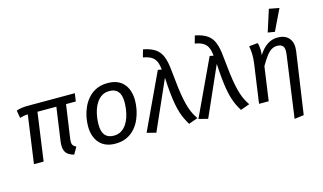

<svg xmlns="http://www.w3.org/2000/svg" viewBox="-111 -1171 2941 1746"><g transform="rotate(-15 1359.5 -298.0)"><path d="M181 -527H603L592 -452H500L455 -138Q450 -99 458 -82.5Q466 -66 491 -55L453 11Q395 -4 375.5 -38.5Q356 -73 364 -134L409 -452H231L168 0H77L140 -452Q115 -451 99.5 -447.5Q84 -444 64 -439L52 -511Q77 -520 107.5 -524Q138 -528 181 -527Z M843 12Q745 12 693 -47Q641 -106 641 -206Q641 -245 649.5 -290Q658 -335 677.5 -379Q697 -423 729 -459.5Q761 -496 806.5 -517.5Q852 -539 914 -539Q1012 -539 1063.5 -480.5Q1115 -422 1115 -321Q1115 -283 1106.5 -238Q1098 -193 1079 -149Q1060 -105 1028.5 -68.5Q997 -32 951 -10Q905 12 843 12ZM846 -62Q887 -62 916.5 -80Q946 -98 966 -127.5Q986 -157 997.5 -192.5Q1009 -228 1014 -264.5Q1019 -301 1019 -331Q1019 -400 991.5 -432.5Q964 -465 911 -465Q870 -465 840.5 -447Q811 -429 791 -399.5Q771 -370 759 -334.5Q747 -299 742 -262.5Q737 -226 737 -196Q737 -127 765 -94.5Q793 -62 846 -62Z M1285 -681 1305 -752Q1377 -738 1418.5 -709Q1460 -680 1479.5 -628.5Q1499 -577 1506 -495Q1515 -403 1523.5 -335.5Q1532 -268 1542 -219.5Q1552 -171 1563.5 -136Q1575 -101 1589 -73.5Q1603 -46 1621 -20L1535 11Q1518 -17 1503.5 -46.5Q1489 -76 1477.5 -112Q1466 -148 1457 -195Q1448 -242 1441.5 -305Q1435 -368 1431 -451L1226 12L1140 -10L1387 -537L1422 -530Q1418 -576 1405 -606Q1392 -636 1364 -654Q1336 -672 1285 -681Z M1773 -681 1793 -752Q1865 -738 1906.5 -709Q1948 -680 1967.5 -628.5Q1987 -577 1994 -495Q2003 -403 2011.5 -335.5Q2020 -268 2030 -219.5Q2040 -171 2051.5 -136Q2063 -101 2077 -73.5Q2091 -46 2109 -20L2023 11Q2006 -17 1991.5 -46.5Q1977 -76 1965.5 -112Q1954 -148 1945 -195Q1936 -242 1929.5 -305Q1923 -368 1919 -451L1714 12L1628 -10L1875 -537L1910 -530Q1906 -576 1893 -606Q1880 -636 1852 -654Q1824 -672 1773 -681Z M2513 -539Q2587 -539 2622 -494.5Q2657 -450 2646 -375L2562 204L2473 216L2554 -368Q2562 -427 2544 -447Q2526 -467 2491 -467Q2463 -467 2438.5 -453Q2414 -439 2389 -406.5Q2364 -374 2332 -319L2287 0H2196L2247 -360Q2255 -418 2253 -457Q2251 -496 2245 -529L2327 -537Q2331 -527 2333.5 -513Q2336 -499 2337 -477Q2338 -455 2335 -422Q2362 -464 2390.5 -489.5Q2419 -515 2449.5 -527Q2480 -539 2513 -539ZM2440 -606 2506 -812 2601 -794 2505 -595Z"/></g></svg>

Font: Fira Sans Variable
Style: Italic
Weight: 397
Italic angle: -8°
Designer: Carrois Corporate & Edenspiekermann AG
Foundry: Carrois Corporate GbR & Edenspiekermann AG
Version: Version 4.202